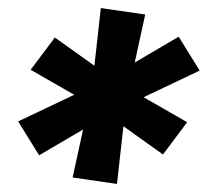

<svg xmlns="http://www.w3.org/2000/svg" viewBox="-20 -578 540 476"><path d="M270 -122 160 -138 186 -257 77 -193 25 -277 164 -343 56 -405 116 -485 214 -415 230 -558 340 -542 314 -423 423 -487 475 -403 336 -337 444 -275 384 -195 286 -265Z"/></svg>

Font: Iosevka SS04 Oblique
Style: Bold
Weight: 700
Italic angle: -9°
Monospace: yes
Designer: Belleve Invis
Foundry: Belleve Invis
Version: Version 19.0.0; ttfautohint (v1.8.4)